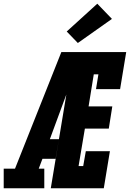

<svg xmlns="http://www.w3.org/2000/svg" viewBox="-63 -1016 701 1036"><path d="M-43 0V-106H18L268 -735H380Q358 -674 335 -612.5Q312 -551 289 -490L206 -265H255L237 -159H166L146 -106H176V0ZM211 0 333 -735H618L585 -535H455L468 -615H443L415 -442H543L524 -322H395L361 -120H386L400 -200H530L497 0ZM357 -784 297 -846 462 -996 541 -914Z"/></svg>

Font: Iosevka Slab HvExObl
Style: Regular
Weight: 900
Width: 7
Italic angle: -9°
Monospace: yes
Designer: Belleve Invis
Foundry: Belleve Invis
Version: Version 11.1.1; ttfautohint (v1.8.3)